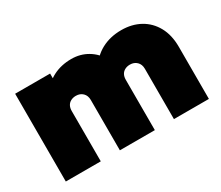

<svg xmlns="http://www.w3.org/2000/svg" viewBox="-94 -717 1072 932"><g transform="rotate(-30 442.5 -251.0)"><path d="M47 0V-492H243V0ZM350 0V-282Q350 -307 335 -321.5Q320 -336 297 -336Q281 -336 268.5 -329.5Q256 -323 249.5 -311Q243 -299 243 -282L167 -310Q167 -370 193.5 -413Q220 -456 265 -479Q310 -502 367 -502Q417 -502 457.5 -478Q498 -454 522 -411.5Q546 -369 546 -311V0ZM653 0V-282Q653 -307 638 -321.5Q623 -336 600 -336Q584 -336 571.5 -329.5Q559 -323 552.5 -311Q546 -299 546 -282L431 -281Q431 -350 458.5 -399.5Q486 -449 535 -475.5Q584 -502 647 -502Q706 -502 751.5 -477Q797 -452 823 -405Q849 -358 849 -292V0Z"/></g></svg>

Font: Outfit Thin Black
Style: Regular
Weight: 900
Version: Version 1.100;gftools[0.9.27]